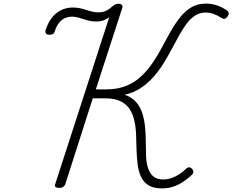

<svg xmlns="http://www.w3.org/2000/svg" viewBox="-20 -1035 1297 1072"><path d="M886 17Q838 17 810 0Q782 -17 768 -46.5Q754 -76 749 -113.5Q744 -151 742.5 -192.5Q741 -234 740 -276Q739 -318 731.5 -355.5Q724 -393 706.5 -422Q689 -451 655.5 -468.5Q622 -486 567 -486H498L344 -5Q339 4 332 9Q325 14 310 14Q297 14 290.5 9Q284 4 288 -6L590 -939Q576 -928 558.5 -921.5Q541 -915 516 -915Q497 -915 479 -919Q461 -923 445 -928.5Q429 -934 413.5 -938Q398 -942 382 -942Q362 -942 343 -934Q324 -926 310 -908Q296 -890 287 -864Q284 -852 277.5 -846.5Q271 -841 257 -841Q242 -841 237 -848Q232 -855 234 -865Q246 -904 267 -932.5Q288 -961 318.5 -977Q349 -993 386 -993Q409 -993 427.5 -989Q446 -985 462 -979.5Q478 -974 495 -970Q512 -966 530 -966Q557 -966 576 -976.5Q595 -987 609 -1001Q618 -1007 624 -1010.5Q630 -1014 640 -1014Q654 -1014 660 -1008Q666 -1002 663 -992L515 -536H573Q637 -536 685.5 -556Q734 -576 770 -610.5Q806 -645 834.5 -687.5Q863 -730 887 -775.5Q911 -821 935 -863Q959 -905 986.5 -939.5Q1014 -974 1049 -994.5Q1084 -1015 1130 -1015Q1161 -1015 1191 -1005Q1221 -995 1245 -978Q1256 -970 1257 -962Q1258 -954 1250 -942Q1241 -931 1233.5 -930Q1226 -929 1215 -936Q1195 -949 1173 -957Q1151 -965 1127 -965Q1095 -965 1069 -948Q1043 -931 1021.5 -902Q1000 -873 979.5 -836Q959 -799 937.5 -758.5Q916 -718 891 -678Q866 -638 835 -603.5Q804 -569 765 -543Q726 -517 676 -506Q717 -492 740.5 -464.5Q764 -437 775 -401.5Q786 -366 790 -325Q794 -284 794 -242Q794 -200 795.5 -163Q797 -126 806.5 -96.5Q816 -67 836 -50Q856 -33 892 -33Q914 -33 936.5 -40.5Q959 -48 980 -61.5Q1001 -75 1017 -91Q1024 -99 1033 -100.5Q1042 -102 1051 -94Q1059 -85 1059.5 -76.5Q1060 -68 1053 -61Q1017 -25 975 -4Q933 17 886 17Z"/></svg>

Font: Playwrite RO ExtraLight
Style: Regular
Weight: 250
Version: Version 1.002